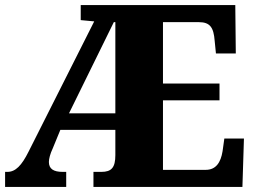

<svg xmlns="http://www.w3.org/2000/svg" viewBox="-20 -734 1002 754"><path d="M0 0H240V-59H226C190 -59 172 -71 172 -98C172 -110 177 -130 187 -151L217 -224H433V-125C433 -76 418 -59 378 -59H347V0H932L938 -190H861L854 -140C847 -96 828 -67 788 -67H620V-340H842V-406H620V-647H761C805 -647 819 -626 823 -574L828 -524H906L904 -714H297V-655L350 -650L92 -138C65 -84 41 -59 9 -59H0ZM251 -289 427 -647H433V-289Z"/></svg>

Font: Noto Serif Tamil SemiCondensed Black
Style: Regular
Weight: 900
Width: 4
Designer: Indian Type Foundry, Tom Grace, and the Monotype Design Team
Foundry: Monotype Imaging Inc.
Version: Version 2.004